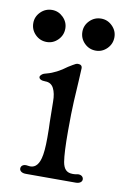

<svg xmlns="http://www.w3.org/2000/svg" viewBox="-98 -579 401 620"><g transform="rotate(10 103.0 -269.0)"><path d="M10 -15Q10 -22 16 -26Q22 -30 33 -28Q63 -22 73 -60Q79 -82 79 -128Q79 -161 78 -179L77 -246Q77 -273 68.5 -289.5Q60 -306 41 -306Q31 -306 25.5 -309Q20 -312 20 -317Q20 -321 25.5 -325.5Q31 -330 41 -332Q72 -340 105 -365Q109 -367 119 -373.5Q129 -380 135 -380Q149 -380 149 -368L147 -328L143 -259Q141 -222 141 -161Q141 -90 146 -60Q149 -43 157 -35Q165 -27 180 -27Q187 -27 192 -28L198 -29Q206 -29 210.5 -25Q215 -21 215 -15Q215 -9 209.5 -5Q204 -1 194 -1H111H31Q21 -1 15.5 -5Q10 -9 10 -15ZM-30 -485Q-30 -506 -14.5 -521.5Q1 -537 23 -537Q44 -537 59.5 -521.5Q75 -506 75 -485Q75 -463 59.5 -447.5Q44 -432 23 -432Q1 -432 -14.5 -447.5Q-30 -463 -30 -485ZM131 -485Q131 -506 146.5 -521.5Q162 -537 184 -537Q205 -537 220.5 -521.5Q236 -506 236 -485Q236 -463 220.5 -447.5Q205 -432 184 -432Q162 -432 146.5 -447.5Q131 -463 131 -485Z"/></g></svg>

Font: Hina Mincho
Style: Regular
Weight: 400
Designer: satsuyako
Foundry: satsuyako
Version: Version 1.100